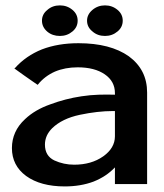

<svg xmlns="http://www.w3.org/2000/svg" viewBox="-20 -668 596 699"><path d="M262.7 -592.8Q262.7 -616.2 244.1 -631.8Q224.6 -648.4 198.2 -648.4Q170.9 -648.4 152.3 -631.8Q132.8 -616.2 132.8 -592.8Q132.8 -569.3 152.3 -552.7Q170.9 -537.1 198.2 -537.1Q224.6 -537.1 244.1 -553.7Q262.7 -569.3 262.7 -592.8ZM426.8 -592.8Q426.8 -616.2 408.2 -631.8Q388.7 -648.4 362.3 -648.4Q335.9 -648.4 316.4 -631.8Q296.9 -615.2 296.9 -592.8Q296.9 -569.3 316.4 -553.7Q335 -537.1 362.3 -537.1Q388.7 -537.1 408.2 -553.7Q426.8 -569.3 426.8 -592.8ZM34.2 -419.9Q34.2 -419.9 33.2 -419.9Q32.2 -418.9 32.2 -418.9Q32.2 -418.9 43 -411.1Q52.7 -404.3 67.4 -393.6Q84 -381.8 99.6 -371.1Q115.2 -360.4 115.2 -360.4Q115.2 -360.4 116.2 -359.4Q117.2 -359.4 117.2 -359.4Q117.2 -359.4 117.2 -359.4Q118.2 -360.4 118.2 -360.4Q142.6 -390.6 179.7 -407.2Q216.8 -422.9 262.7 -422.9Q324.2 -422.9 361.3 -397.5Q398.4 -372.1 398.4 -329.1Q398.4 -329.1 398.4 -326.2Q398.4 -323.2 398.4 -323.2Q370.1 -324.2 338.9 -323.2Q308.6 -322.3 276.4 -317.4Q217.8 -308.6 163.1 -288.1Q107.4 -268.6 71.3 -234.4Q46.9 -211.9 35.2 -185.5Q23.4 -159.2 23.4 -128.9Q23.4 -65.4 75.2 -27.3Q127.9 10.7 215.8 10.7Q273.4 10.7 320.3 -6.8Q367.2 -25.4 398.4 -58.6Q398.4 -58.6 398.4 -28.3Q398.4 2 398.4 2Q398.4 2 419.9 2Q441.4 2 465.8 2Q485.4 2 501 2Q515.6 2 515.6 2Q515.6 2 515.6 -41Q515.6 -84 515.6 -139.6Q515.6 -183.6 515.6 -227.5Q515.6 -270.5 515.6 -298.8Q515.6 -313.5 515.6 -322.3Q515.6 -331.1 515.6 -331.1Q515.6 -414.1 449.2 -462.9Q381.8 -510.7 265.6 -510.7Q191.4 -510.7 132.8 -488.3Q74.2 -464.8 34.2 -419.9ZM398.4 -171.9Q398.4 -128.9 355.5 -98.6Q312.5 -68.4 250 -68.4Q211.9 -68.4 177.7 -84Q143.6 -100.6 143.6 -141.6Q143.6 -158.2 150.4 -173.8Q157.2 -188.5 169.9 -201.2Q206.1 -236.3 270.5 -250Q335.9 -263.7 390.6 -263.7Q393.6 -263.7 394.5 -263.7Q396.5 -263.7 398.4 -263.7Q398.4 -263.7 398.4 -217.8Q398.4 -171.9 398.4 -171.9Z"/></svg>

Font: umazing
Style: Display
Weight: 400
Designer: umazing